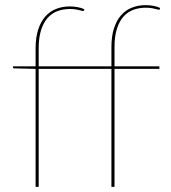

<svg xmlns="http://www.w3.org/2000/svg" viewBox="-20 -727 667 747"><path d="M118.5 0V-459L36.5 -461Q30.5 -461 30.5 -465V-469H118.5V-539Q118.5 -581 128.5 -611.8Q138.5 -642.5 156 -662.5Q173.5 -682.5 198 -692.2Q222.5 -702 252 -702Q266.5 -702 282 -699.2Q297.5 -696.5 308 -691L307 -687Q306 -683.5 303 -684Q300 -684.5 293.8 -686.2Q287.5 -688 277.2 -690Q267 -692 252 -692Q226 -692 203.8 -683.8Q181.5 -675.5 165.2 -657.2Q149 -639 139.8 -609.8Q130.5 -580.5 130.5 -539V-469H413.5V-544Q413.5 -586 423.5 -616.8Q433.5 -647.5 451 -667.5Q468.5 -687.5 493 -697.2Q517.5 -707 547 -707Q561.5 -707 577 -704.2Q592.5 -701.5 603 -696L602 -692Q601 -688.5 598 -689Q595 -689.5 588.8 -691.2Q582.5 -693 572.2 -695Q562 -697 547 -697Q521 -697 498.8 -688.8Q476.5 -680.5 460.2 -662.2Q444 -644 434.8 -614.8Q425.5 -585.5 425.5 -544V-469H600V-459H425.5V0H413.5V-459H130.5V0Z"/></svg>

Font: Lato 2
Style: Regular
Weight: 100
Designer: Lukasz Dziedzic with Adam Twardoch and Botio Nikoltchev
Foundry: tyPoland Lukasz Dziedzic
Version: Version 2.015; 2015-08-06; http://www.latofonts.com/